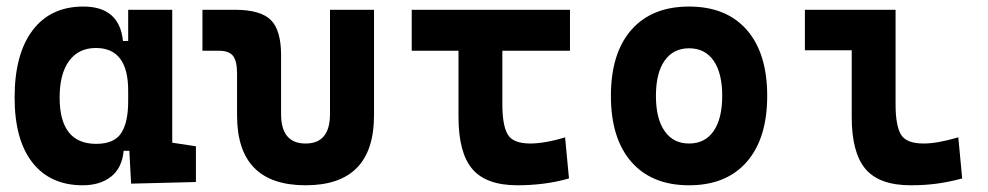

<svg xmlns="http://www.w3.org/2000/svg" viewBox="-20 -547 2970 577"><path d="M228.5 9.8Q131.3 9.8 77.6 -58.3Q23.9 -126.5 23.9 -253.9Q23.9 -384.3 77.9 -455.8Q131.8 -527.3 230.5 -527.3Q338.9 -527.3 349.6 -423.8H365.2V-517.6H497.6V-118.2L568.8 -107.4V0L374 4.9L368.7 -93.8H351.6Q346.7 -42 313.7 -16.1Q280.8 9.8 228.5 9.8ZM365.2 -242.7V-274.9Q365.2 -402.8 268.1 -402.8Q216.3 -402.8 187.7 -364Q159.2 -325.2 159.2 -253.9Q159.2 -114.7 269 -114.7Q322.8 -114.7 344 -146.7Q365.2 -178.7 365.2 -242.7Z M898.4 9.8Q692.4 9.8 692.4 -200.2V-326.2Q692.4 -363.8 680.2 -379.2Q668 -394.5 637.7 -394.5H588.4V-517.6H686Q762.7 -517.6 793.7 -487.1Q824.7 -456.5 824.7 -380.9V-204.1Q824.7 -115.7 898.4 -115.7Q971.7 -115.7 971.7 -204.1V-517.6H1104V-200.2Q1104 9.8 898.4 9.8Z M1535.2 9.8Q1440.9 9.8 1399.4 -39.1Q1357.9 -87.9 1357.9 -195.3V-394.5H1217.3V-517.6H1692.9V-394.5H1489.7V-232.9Q1489.7 -171.4 1505.4 -143.6Q1521 -115.7 1574.2 -115.7Q1594.2 -115.7 1621.3 -120.4Q1648.4 -125 1678.2 -134.3L1689.9 -10.7Q1652.3 0 1613.5 4.9Q1574.7 9.8 1535.2 9.8Z M2050.8 9.8Q1939 9.8 1877.4 -60.5Q1815.9 -130.9 1815.9 -258.8Q1815.9 -387.2 1877.4 -457.3Q1939 -527.3 2050.8 -527.3Q2162.6 -527.3 2224.1 -457.3Q2285.6 -387.2 2285.6 -258.8Q2285.6 -130.9 2224.1 -60.5Q2162.6 9.8 2050.8 9.8ZM2050.8 -115.7Q2098.6 -115.7 2124.5 -153.1Q2150.4 -190.4 2150.4 -258.8Q2150.4 -327.6 2124.5 -364.7Q2098.6 -401.9 2050.8 -401.9Q2003.4 -401.9 1977.3 -364.7Q1951.2 -327.6 1951.2 -258.8Q1951.2 -190.4 1977.3 -153.1Q2003.4 -115.7 2050.8 -115.7Z M2716.8 9.8Q2622.6 9.8 2581.1 -39.1Q2539.6 -87.9 2539.6 -195.3V-396H2398.9V-517.6H2671.4V-232.9Q2671.4 -171.4 2687 -143.6Q2702.6 -115.7 2755.9 -115.7Q2796.9 -115.7 2859.9 -134.3L2871.6 -10.7Q2831.5 0 2795.2 4.9Q2758.8 9.8 2716.8 9.8Z"/></svg>

Font: Cascadia Mono
Style: Bold
Weight: 700
Monospace: yes
Designer: Aaron Bell
Foundry: Saja Typeworks
Version: Version 2404.023; ttfautohint (v1.8.4)